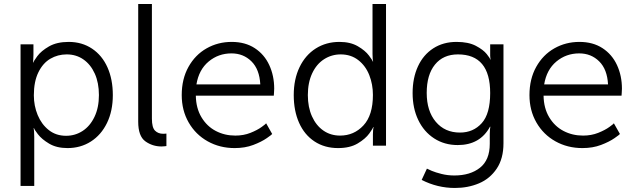

<svg xmlns="http://www.w3.org/2000/svg" viewBox="-20 -723 3155 953"><path d="M146 -503V-451Q146 -436 145 -426Q144 -416 144 -413H146Q146 -418 165 -444Q184 -470 223 -492.5Q262 -515 321 -515Q387 -515 437 -481.5Q487 -448 513.5 -388.5Q540 -329 540 -251Q540 -172 511 -112.5Q482 -53 431 -20.5Q380 12 315 12Q261 12 224 -10Q187 -32 168 -57Q149 -82 149 -87H147Q148 -84 149 -71.5Q150 -59 150 -43V200H82V-503ZM308 -49Q353 -49 390 -73Q427 -97 449 -143Q471 -189 471 -251Q471 -312 450.5 -357.5Q430 -403 394 -428Q358 -453 311 -453Q267 -453 230 -431.5Q193 -410 170.5 -364Q148 -318 148 -250Q148 -198 167 -152Q186 -106 222 -77.5Q258 -49 308 -49Z M734 -703V-134Q734 -90 749.5 -74.5Q765 -59 790 -59Q796 -59 800.5 -59.5Q805 -60 806 -60V2Q804 2 797.5 3Q791 4 782 4Q737 4 701.5 -21.5Q666 -47 666 -119V-703Z M1130 -515Q1197 -515 1244.5 -484Q1292 -453 1316.5 -400Q1341 -347 1341 -283Q1341 -272 1340 -262Q1339 -252 1339 -248H952Q953 -186 980 -141Q1007 -96 1051 -73Q1095 -50 1148 -50Q1189 -50 1223 -63.5Q1257 -77 1279 -93Q1301 -109 1301 -111L1331 -58Q1331 -56 1304.5 -37.5Q1278 -19 1237 -3.5Q1196 12 1145 12Q1071 12 1011 -21.5Q951 -55 916.5 -115Q882 -175 882 -251Q882 -331 915.5 -391Q949 -451 1005.5 -483Q1062 -515 1130 -515ZM1129 -458Q1064 -458 1015.5 -417.5Q967 -377 955 -304H1272Q1268 -379 1228 -418.5Q1188 -458 1129 -458Z M1665 -515Q1719 -515 1756 -493.5Q1793 -472 1811.5 -447Q1830 -422 1830 -418H1832Q1831 -421 1830 -430.5Q1829 -440 1829 -455V-703H1896V0H1831V-56Q1831 -69 1832 -79Q1833 -89 1834 -92H1832Q1832 -87 1813 -60.5Q1794 -34 1755.5 -11Q1717 12 1658 12Q1591 12 1541 -21Q1491 -54 1464.5 -113.5Q1438 -173 1438 -251Q1438 -330 1467 -390Q1496 -450 1547.5 -482.5Q1599 -515 1665 -515ZM1668 -50Q1737 -50 1784 -100.5Q1831 -151 1831 -252Q1831 -304 1813 -350Q1795 -396 1758.5 -424.5Q1722 -453 1671 -453Q1626 -453 1588.5 -429Q1551 -405 1529.5 -359Q1508 -313 1508 -251Q1508 -191 1528.5 -145.5Q1549 -100 1585 -75Q1621 -50 1668 -50Z M2235 148Q2314 148 2362.5 109.5Q2411 71 2411 -9V-57Q2411 -71 2412 -81Q2413 -91 2414 -94H2412Q2363 -3 2252 -3Q2186 -3 2135 -36Q2084 -69 2056 -127.5Q2028 -186 2028 -261Q2028 -336 2054.5 -393.5Q2081 -451 2130.5 -483Q2180 -515 2246 -515Q2305 -515 2342 -495.5Q2379 -476 2396 -454.5Q2413 -433 2413 -428H2415Q2415 -429 2414 -434Q2413 -439 2413 -446V-503H2479V-12Q2479 64 2445.5 114Q2412 164 2357.5 187Q2303 210 2238 210Q2151 210 2073 170L2099 114Q2104 117 2123 125Q2142 133 2172 140.5Q2202 148 2235 148ZM2413 -261Q2413 -453 2253 -453Q2180 -453 2139 -402.5Q2098 -352 2098 -262Q2098 -172 2143 -118.5Q2188 -65 2263 -65Q2329 -65 2371 -111.5Q2413 -158 2413 -261Z M2856 -515Q2923 -515 2970.5 -484Q3018 -453 3042.5 -400Q3067 -347 3067 -283Q3067 -272 3066 -262Q3065 -252 3065 -248H2678Q2679 -186 2706 -141Q2733 -96 2777 -73Q2821 -50 2874 -50Q2915 -50 2949 -63.5Q2983 -77 3005 -93Q3027 -109 3027 -111L3057 -58Q3057 -56 3030.5 -37.5Q3004 -19 2963 -3.5Q2922 12 2871 12Q2797 12 2737 -21.5Q2677 -55 2642.5 -115Q2608 -175 2608 -251Q2608 -331 2641.5 -391Q2675 -451 2731.5 -483Q2788 -515 2856 -515ZM2855 -458Q2790 -458 2741.5 -417.5Q2693 -377 2681 -304H2998Q2994 -379 2954 -418.5Q2914 -458 2855 -458Z"/></svg>

Font: Museo Sans Light
Style: Regular
Weight: 300
Designer: Jos Buivenga
Foundry: Jos Buivenga & Rosetta Type Foundry (extension, remastering)
Version: Version 3.600;PS 1.000;hotconv 1.0.88;makeotf.lib2.5.647800;